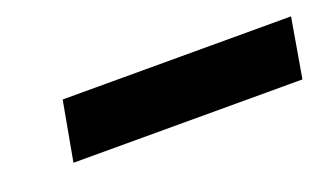

<svg xmlns="http://www.w3.org/2000/svg" viewBox="-29 -785 516 301"><g transform="rotate(-20 229.0 -634.5)"><path d="M59 -585 77 -684H458L441 -585Z"/></g></svg>

Font: DM Sans ExtraBold
Style: Italic
Weight: 800
Italic angle: -10°
Designer: Colophon Foundry, Jonny Pinhorn
Foundry: Colophon Foundry
Version: Version 4.004;gftools[0.9.30]